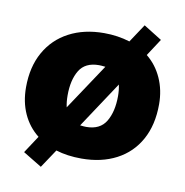

<svg xmlns="http://www.w3.org/2000/svg" viewBox="-75 -655 769 798"><g transform="rotate(10 309.0 -256.0)"><path d="M588 -270Q588 -183 553.5 -120.5Q519 -58 456 -25Q393 8 309 8Q249 8 201 -7L149 71L70 23L118 -50Q76 -83 53.5 -132.5Q31 -182 31 -244Q31 -330 66 -392.5Q101 -455 164.5 -488.5Q228 -522 312 -522Q370 -522 421 -506L472 -583L549 -535L502 -463Q543 -430 565.5 -380Q588 -330 588 -270ZM212 -191 341 -385Q323 -387 314 -387Q256 -387 231.5 -346.5Q207 -306 207 -241Q207 -214 212 -191ZM414 -274Q414 -300 409 -322L280 -127Q296 -125 306 -125Q364 -125 389 -166.5Q414 -208 414 -274Z"/></g></svg>

Font: Muli Black
Style: Italic
Weight: 900
Italic angle: -4.541°
Designer: Vernon Adams
Foundry: Vernon Adams
Version: Version 2.001